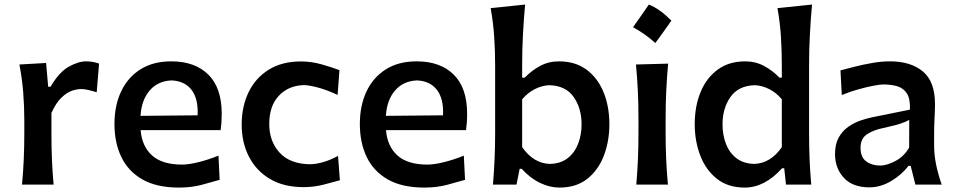

<svg xmlns="http://www.w3.org/2000/svg" viewBox="-20 -827 4278 860"><path d="M78.6 0Q84 -58.6 86.4 -113.5Q88.9 -168.5 88.9 -235.4V-289.1Q88.9 -349.6 84 -412.4Q79.1 -475.1 66.9 -538.1L186.5 -544.9L195.8 -438.5H206.5Q245.1 -504.4 288.1 -528.3Q331.1 -552.2 365.7 -552.2Q379.4 -552.2 394.8 -549.8Q410.2 -547.4 423.8 -542L413.1 -413.6Q395.5 -419.4 376.5 -423.8Q357.4 -428.2 343.3 -428.2Q325.7 -428.2 302.7 -420.7Q279.8 -413.1 255.6 -390.1Q231.4 -367.2 210.4 -321.3V-229.5Q210.4 -167 212.6 -112.8Q214.8 -58.6 220.2 0Z M781.7 13.2Q681.6 13.2 617.7 -23.4Q553.7 -60.1 523.2 -124.3Q492.7 -188.5 492.7 -271.5Q492.7 -353.5 522.2 -416.7Q551.8 -480 608.6 -516.1Q665.5 -552.2 747.1 -552.2Q853 -552.2 913.1 -492.9Q973.1 -433.6 973.1 -317.4Q973.1 -295.9 971.9 -278.6Q970.7 -261.2 968.3 -244.1H609.9Q615.7 -171.9 660.9 -130.9Q706.1 -89.8 795.9 -89.8Q826.7 -89.8 871.8 -101.3Q917 -112.8 958.5 -129.9L963.9 -21.5Q931.2 -12.2 884.8 0.5Q838.4 13.2 781.7 13.2ZM865.2 -310.5Q868.7 -384.8 837.9 -424.6Q807.1 -464.4 748.5 -466.8Q687.5 -464.4 650.6 -421.9Q613.8 -379.4 609.4 -308.1Z M1339.4 11.2Q1251 11.2 1189.2 -25.4Q1127.4 -62 1095 -125.5Q1062.5 -189 1062.5 -269Q1062.5 -349.6 1093.3 -413.6Q1124 -477.5 1183.3 -514.6Q1242.7 -551.8 1328.1 -551.8Q1374.5 -551.8 1421.1 -538.6Q1467.8 -525.4 1500.5 -512.7L1492.2 -401.9Q1440.4 -425.8 1400.9 -435.8Q1361.3 -445.8 1341.3 -445.8Q1271.5 -443.8 1228.8 -397.9Q1186 -352.1 1186 -272Q1186 -193.8 1232.4 -143.3Q1278.8 -92.8 1367.2 -91.3Q1394 -91.3 1427.5 -100.8Q1460.9 -110.4 1494.1 -128.9L1502.4 -19.5Q1471.7 -10.7 1428.7 0.2Q1385.7 11.2 1339.4 11.2Z M1880.9 13.2Q1780.8 13.2 1716.8 -23.4Q1652.8 -60.1 1622.3 -124.3Q1591.8 -188.5 1591.8 -271.5Q1591.8 -353.5 1621.3 -416.7Q1650.9 -480 1707.8 -516.1Q1764.6 -552.2 1846.2 -552.2Q1952.1 -552.2 2012.2 -492.9Q2072.3 -433.6 2072.3 -317.4Q2072.3 -295.9 2071 -278.6Q2069.8 -261.2 2067.4 -244.1H1709Q1714.8 -171.9 1760 -130.9Q1805.2 -89.8 1895 -89.8Q1925.8 -89.8 1970.9 -101.3Q2016.1 -112.8 2057.6 -129.9L2063 -21.5Q2030.3 -12.2 1983.9 0.5Q1937.5 13.2 1880.9 13.2ZM1964.4 -310.5Q1967.8 -384.8 1937 -424.6Q1906.2 -464.4 1847.7 -466.8Q1786.6 -464.4 1749.8 -421.9Q1712.9 -379.4 1708.5 -308.1Z M2485.8 13.2Q2442.9 13.2 2398.9 -7.8Q2355 -28.8 2316.9 -70.8H2307.6L2293.5 0H2188Q2192.9 -58.6 2195.3 -113.5Q2197.8 -168.5 2197.8 -235.4V-534.2Q2197.8 -601.1 2193.4 -664.6Q2189 -728 2177.7 -790.5L2332 -806.6Q2326.2 -741.7 2322.5 -674.3Q2318.8 -606.9 2318.8 -534.2V-479H2330.1Q2358.9 -509.3 2397.7 -530.8Q2436.5 -552.2 2483.9 -552.2Q2556.6 -552.2 2606.9 -515.1Q2657.2 -478 2683.3 -414.3Q2709.5 -350.6 2709.5 -270.5Q2709.5 -195.3 2685.1 -130.6Q2660.6 -65.9 2611.1 -26.4Q2561.5 13.2 2485.8 13.2ZM2443.4 -92.8Q2492.2 -94.2 2523.4 -119.1Q2554.7 -144 2569.8 -183.8Q2585 -223.6 2585 -269.5Q2585 -341.8 2549.8 -392.3Q2514.6 -442.9 2441.9 -445.3Q2410.6 -444.8 2377.9 -429Q2345.2 -413.1 2318.8 -382.3V-168Q2370.1 -94.7 2443.4 -92.8Z M2886.3 -806.6Q2912.1 -796.4 2937.3 -778.1Q2962.5 -759.9 2987.3 -734.6Q2970.1 -709.9 2952.1 -684.9Q2934.1 -660 2915.3 -634.2Q2870.2 -675.5 2815.4 -705.1Q2833.6 -730.9 2851.1 -755.8Q2868.6 -780.8 2886.3 -806.6ZM2830.1 0Q2835 -58.6 2837.4 -113.5Q2839.8 -168.5 2839.8 -235.4V-289.1Q2839.8 -364.7 2836.9 -422.1Q2834 -479.5 2828.6 -538.1L2972.7 -542Q2967.3 -482.4 2964.4 -424.3Q2961.4 -366.2 2961.4 -289.1V-235.4Q2961.4 -168.5 2963.9 -113.5Q2966.3 -58.6 2971.7 0Z M3315.9 13.2Q3240.7 13.2 3190.9 -26.4Q3141.1 -65.9 3116.5 -130.6Q3091.8 -195.3 3091.8 -270.5Q3091.8 -350.6 3117.9 -414.3Q3144 -478 3194.6 -515.1Q3245.1 -552.2 3317.9 -552.2Q3364.7 -552.2 3403.8 -530.8Q3442.9 -509.3 3471.2 -479H3481.9V-534.2Q3481.9 -601.1 3477.8 -664.6Q3473.6 -728 3462.4 -790.5L3617.2 -806.6Q3611.3 -741.7 3607.7 -674.3Q3604 -606.9 3604 -534.2V-235.4Q3604 -168.5 3606.2 -113.5Q3608.4 -58.6 3613.8 0H3500.5L3492.7 -73.2H3482.9Q3404.8 13.2 3315.9 13.2ZM3357.9 -92.8Q3431.6 -95.2 3481.9 -168V-382.3Q3456.1 -413.1 3423.3 -429Q3390.6 -444.8 3359.4 -445.3Q3287.1 -442.9 3251.7 -392.3Q3216.3 -341.8 3216.3 -269.5Q3216.3 -223.6 3231.2 -183.8Q3246.1 -144 3277.6 -119.1Q3309.1 -94.2 3357.9 -92.8Z M3874.5 12.2Q3798.8 12.2 3759.5 -30.8Q3720.2 -73.7 3720.2 -136.7Q3720.2 -181.6 3736.8 -211.2Q3753.4 -240.7 3779.5 -259Q3805.7 -277.3 3835 -287.4Q3864.3 -297.4 3889.2 -302.2L4055.7 -335.9Q4057.6 -382.8 4043 -407Q4028.3 -431.2 4001 -439.9Q3973.6 -448.7 3937 -448.7Q3922.9 -448.7 3892.8 -443.1Q3862.8 -437.5 3825.2 -427Q3787.6 -416.5 3750.5 -401.4L3744.6 -511.7Q3770.5 -518.6 3807.6 -528.1Q3844.7 -537.6 3886.5 -544.9Q3928.2 -552.2 3966.8 -552.2Q4059.1 -552.2 4113.5 -507.1Q4168 -461.9 4168 -360.8Q4168 -335.9 4166 -298.6Q4164.1 -261.2 4164.1 -228.5V-172.9Q4164.1 -96.7 4198.2 0H4080.1L4059.1 -84H4048.8Q4019 -43.9 3971.4 -15.9Q3923.8 12.2 3874.5 12.2ZM3922.9 -85.4Q3951.7 -85.4 3990.5 -105.7Q4029.3 -126 4052.2 -166L4052.7 -290Q4041 -283.2 4018.3 -274.9Q3995.6 -266.6 3935.5 -253.4Q3895.5 -245.6 3865 -226.6Q3834.5 -207.5 3834.5 -165.5Q3834.5 -122.6 3860.1 -104Q3885.7 -85.4 3922.9 -85.4Z"/></svg>

Font: Pinar SemiBold
Style: Regular
Weight: 600
Designer: Amin Abedi
Version: Version 3.000